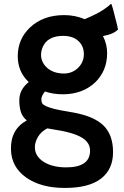

<svg xmlns="http://www.w3.org/2000/svg" viewBox="-20 -596 623 966"><path d="M206.1 -135.7Q188 -111.8 188 -97.9Q188 -84 192.4 -76.4Q196.8 -68.8 211.4 -62Q243.7 -46.9 317.4 -35.4Q391.1 -23.9 432.9 -6.8Q474.6 10.3 500.5 35.2Q548.8 82.5 548.8 169.4Q548.8 256.3 487.8 303Q426.8 349.6 306.6 349.6Q185.5 349.6 111.3 296.9Q37.1 244.1 35.2 156.7Q32.2 55.2 114.7 9.8Q92.3 -8.8 84.7 -33.9Q77.1 -59.1 77.1 -91.3Q77.1 -145.5 124.5 -183.1Q69.3 -235.4 69.3 -313Q69.3 -399.9 131.8 -458.5Q197.8 -520 302.7 -520Q357.9 -520 406.2 -499.5Q469.7 -526.4 499.5 -546.6Q529.3 -566.9 537.6 -576.2L540.5 -575.7Q544.9 -564 550.8 -542.5L559.6 -507.3Q571.3 -463.9 573.7 -447.8Q552.2 -424.3 498 -414.6Q519 -374 519 -328.6Q519 -283.2 503.4 -246.3Q487.8 -209.5 459 -181.6Q395 -121.6 295.9 -121.6Q247.6 -121.6 206.1 -135.7ZM193.4 -355.5Q186.5 -337.9 186.5 -319.8Q186.5 -301.8 194.1 -285.2Q201.7 -268.6 216.3 -255.4Q249 -226.1 301.8 -226.1Q341.8 -226.1 371.1 -252.9Q401.9 -282.2 401.9 -323.5Q401.9 -364.7 374 -390.1Q346.2 -415.5 297.4 -415.5Q216.8 -415.5 193.4 -355.5ZM313 246.1Q433.1 246.1 433.1 162.1Q433.1 122.1 394 97.7Q350.1 69.8 243.2 54.2L217.8 49.8Q185.5 66.9 170.4 93.8Q155.3 120.6 155.5 144.8Q155.8 168.9 167 186.5Q178.2 204.1 198.2 217.3Q242.7 246.1 313 246.1Z"/></svg>

Font: Hammersmith One
Style: Regular
Weight: 400
Designer: Nicole Fally
Foundry: Nicole Fally
Version: Version 1.003